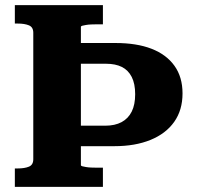

<svg xmlns="http://www.w3.org/2000/svg" viewBox="-20 -730 769 750"><path d="M382 -710H38V-638H49Q76 -638 93 -631Q110 -624 110 -602V-108Q110 -86 93 -79Q76 -72 49 -72H38V0H382V-75H358Q347 -75 336 -75.5Q325 -76 316 -77.5Q307 -79 301.5 -80.5Q296 -82 296 -85V-625Q296 -628 301.5 -629.5Q307 -631 316 -632.5Q325 -634 336 -634.5Q347 -635 358 -635H382ZM693 -365Q693 -429 661.5 -473Q630 -517 572 -539.5Q514 -562 431 -562H219V-481H394Q431 -481 456 -468.5Q481 -456 494.5 -429.5Q508 -403 508 -362Q508 -321 494.5 -294Q481 -267 455 -253Q429 -239 391 -239H228V-159H427Q508 -159 568 -183.5Q628 -208 660.5 -254Q693 -300 693 -365Z"/></svg>

Font: Roboto Serif 20pt
Style: Bold
Weight: 700
Version: Version 1.008